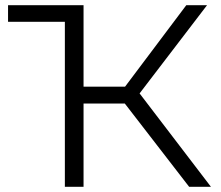

<svg xmlns="http://www.w3.org/2000/svg" viewBox="-20 -720 853 740"><path d="M11 -636V-700H230H302V-636V-386H462L698 -700H778L518 -360L793 0H709L461 -321H302V0H230V-636Z"/></svg>

Font: Modern
Style: Small
Weight: 400
Designer: Julieta Ulanovsky
Foundry: Julieta Ulanovsky
Version: Version 8.000